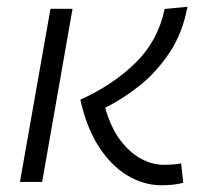

<svg xmlns="http://www.w3.org/2000/svg" viewBox="-20 -544 626 574"><path d="M462.4 9.8Q409.7 9.8 361.1 -19.3Q312.5 -48.3 275.6 -105.2Q238.8 -162.1 220.2 -246.1Q316.4 -289.1 384.5 -355.5Q452.6 -421.9 472.2 -517.1L540.5 -523.9Q525.9 -445.3 487.1 -387Q448.2 -328.6 397.2 -287.8Q346.2 -247.1 294.4 -222.2Q311.5 -161.6 340.3 -124Q369.1 -86.4 402.8 -68.8Q436.5 -51.3 468.8 -51.3Q502.4 -51.3 521.5 -55.7L527.8 2.4Q514.2 6.3 497.8 8.1Q481.4 9.8 462.4 9.8ZM39.6 0 130.9 -517.6H196.8L106 0Z"/></svg>

Font: Cascadia Code PL Light
Style: Italic
Weight: 300
Italic angle: -10°
Monospace: yes
Designer: Aaron Bell
Foundry: Saja Typeworks
Version: Version 2404.023; ttfautohint (v1.8.4)